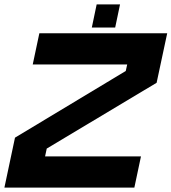

<svg xmlns="http://www.w3.org/2000/svg" viewBox="-34 -851 778 871"><path d="M-14 0 34 -226.5 536.5 -529 543 -558.5H114.5L144.5 -700H724.5L676.5 -475.5L178 -177L170.5 -141.5H605.5L575.5 0ZM382.5 -726 404.5 -831H510.5L488.5 -726Z"/></svg>

Font: Tourney Expanded Black
Style: Italic
Weight: 900
Width: 7
Italic angle: -12°
Designer: Tyler Finck
Foundry: Etcetera Type Co
Version: Version 1.010; ttfautohint (v1.8.3)